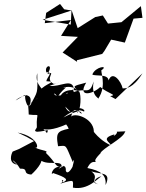

<svg xmlns="http://www.w3.org/2000/svg" viewBox="-20 -887 739 969"><path d="M152 -175 76 -135 44 -122C38 -112 19 -64 66 -56C22 -93 57 -78 81 -36C129 -37 89 -10 138 -6C172 -36 211 -90 175 -88C209 -43 294 -85 291 -46C237 -50 236 9 247 -14C319 10 326 21 298 33C279 14 319 21 284 40C360 17 348 22 348 60C424 74 472 14 492 3C469 6 437 32 477 43C426 33 486 11 441 -22C489 -6 544 -22 513 47C517 -3 491 -25 421 -39C445 -90 469 -58 461 -75C455 -86 509 -133 486 -113C497 -139 603 -188 611 -222C629 -228 560 -219 570 -224C576 -211 544 -192 558 -209C482 -188 541 -167 538 -154C458 -192 439 -255 453 -212C463 -284 364 -321 339 -299C346 -316 347 -354 392 -312C390 -328 378 -335 300 -294C370 -351 400 -324 404 -324C417 -336 356 -358 370 -318C389 -331 390 -409 380 -425C364 -437 294 -440 283 -395C321 -374 250 -404 335 -323C302 -327 290 -410 322 -419C334 -417 251 -389 254 -416C286 -391 255 -395 313 -446C274 -436 335 -466 372 -431C351 -452 340 -451 415 -470C369 -394 447 -410 486 -448C526 -414 575 -408 536 -402L563 -387L699 -517C650 -438 614 -441 599 -441C592 -475 548 -535 528 -481C525 -516 459 -501 446 -511C461 -551 529 -559 494 -534C481 -535 524 -458 475 -388C490 -389 436 -396 453 -476C429 -401 418 -451 344 -419C368 -417 330 -450 354 -432C348 -499 283 -445 230 -454C323 -486 251 -457 249 -465C203 -490 268 -533 219 -513C256 -569 201 -560 214 -522C253 -525 214 -494 214 -477C274 -475 208 -466 182 -431C221 -428 150 -453 168 -518C170 -408 171 -430 134 -358C110 -326 170 -414 97 -406C152 -407 91 -412 59 -380C136 -423 88 -415 119 -354C193 -412 169 -388 154 -382C112 -345 123 -382 125 -309C192 -300 161 -328 166 -245C163 -234 147 -226 167 -222C220 -225 228 -241 217 -215C175 -275 175 -197 314 -259C339 -229 318 -210 359 -244C273 -226 259 -228 273 -149C320 -153 308 -159 347 -70C345 -60 364 -113 346 -45C332 -19 317 -8 312 -26C315 -65 279 -40 304 -51C213 -1 267 -20 287 -47C260 -41 265 -64 211 -116C232 -128 170 -128 150 -148C180 -119 182 -196 69 -218L115 -196ZM304 -840 283 -867 213 -822 206 -770 338 -786 288 -706 373 -701 296 -622 369 -575 368 -583 496 -615 507 -630 541 -687 610 -672 654 -793 699 -797 691 -856 593 -775 525 -768 499 -809 461 -801 372 -745 341 -837 337 -763 195 -787 341 -834Z"/></svg>

Font: Hussar Lance
Style: Italic
Weight: 700
Foundry: Cannot Into Space Fonts, PlusOne Fonts
Version: Version 2.27